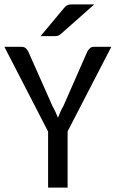

<svg xmlns="http://www.w3.org/2000/svg" viewBox="-20 -855 527 875"><path d="M0 0ZM288.1 -256.3V0H199.2V-255.4L0 -641.6H78.1Q89.4 -641.6 96.4 -636Q103.5 -630.4 108.4 -621.1L218.3 -373.5Q226.6 -358.4 232.9 -345Q239.3 -331.5 244.1 -318.4Q249 -331.5 255.1 -345Q261.2 -358.4 269.5 -373L378.4 -621.1Q382.3 -628.4 389.6 -635Q397 -641.6 408.2 -641.6H487.3ZM409.7 -835 256.8 -699.7Q249.5 -693.4 242.9 -691.9Q236.3 -690.4 226.6 -690.4H165L272.5 -819.3Q276.9 -824.2 280.8 -827.4Q284.7 -830.6 289.3 -832.3Q293.9 -834 299.6 -834.5Q305.2 -835 313 -835Z"/></svg>

Font: Carlito
Style: Regular
Weight: 400
Designer: Lukasz Dziedzic
Foundry: tyPoland Lukasz Dziedzic
Version: Version 1.103; Beta1; all basic design good, some composites